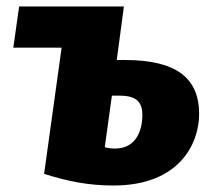

<svg xmlns="http://www.w3.org/2000/svg" viewBox="-20 -553 653 592"><path d="M365 -368H340L362 -533H39L21 -406H170L116 -17C188 6 253 19 330 19C532 19 594 -109 594 -202C594 -312 524 -368 365 -368ZM335 -95C324 -95 315 -96 303 -99L325 -258H350C403 -258 419 -236 419 -198C419 -155 402 -95 335 -95Z"/></svg>

Font: Fira Sans ExtraBold
Style: Italic
Weight: 800
Italic angle: -8°
Designer: bBox Type GmbH & Carrois Corporate GbR & Edenspiekermann AG
Foundry: bBox Type GmbH & Carrois Corporate GbR & Edenspiekermann AG
Version: Version 4.301;PS 004.301;hotconv 1.0.88;makeotf.lib2.5.64775